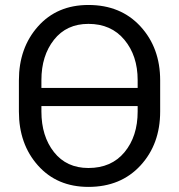

<svg xmlns="http://www.w3.org/2000/svg" viewBox="-20 -741 720 772"><path d="M335.5 10.5Q209.5 10.5 132.8 -75.5Q56 -161.5 56 -292.5V-418Q56 -548.5 132.8 -634.8Q209.5 -721 335.5 -721Q465.5 -721 544.8 -634.8Q624 -548.5 624 -418V-292.5Q624 -161.5 544.8 -75.5Q465.5 10.5 335.5 10.5ZM533.5 -387.5V-419Q533.5 -517 480.2 -581Q427 -645 335.5 -645Q247.5 -645 197 -581Q146.5 -517 146.5 -419V-387.5ZM335.5 -65.5Q428 -65.5 480.8 -129.2Q533.5 -193 533.5 -292.5V-314.5H146.5V-292.5Q146.5 -193.5 197 -129.5Q247.5 -65.5 335.5 -65.5Z"/></svg>

Font: Roberto Sans
Style: Regular
Weight: 400
Designer: Google (font) & Cristiano Sobral (main changes)
Version: Version 1.500; ttfautohint (v1.8.4.7-5d5b-dirty)